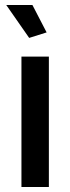

<svg xmlns="http://www.w3.org/2000/svg" viewBox="-20 -750 282 770"><path d="M167 -620 110 -730H5L97 -598ZM176 -523H66V0H176Z"/></svg>

Font: RT Raleway SemiBold
Style: Regular
Weight: 400
Designer: Matt McInerney, Pablo Impallari, Rodrigo Fuenzalida — Edited by Milan Moffatt in April 2016
Foundry: Matt McInerney, Pablo Impallari, Rodrigo Fuenzalida — Edited by Milan Moffatt in April 2016
Version: Version 3.001